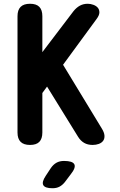

<svg xmlns="http://www.w3.org/2000/svg" viewBox="-20 -760 640 1020"><path d="M205 -56Q205 -23 189 -6.5Q173 10 139.5 10Q106 10 89.5 -6.5Q73 -23 73 -56V-674Q73 -707 89.5 -723.5Q106 -740 139.5 -740Q173 -740 189 -723.5Q205 -707 205 -674V-483L370 -700Q386 -720 404.5 -730Q423 -740 446 -740Q461 -740 476 -734.5Q491 -729 499.5 -719Q508 -709 508 -694Q508 -679 493 -659L315 -416L521 -77Q534 -56 535 -39.5Q536 -23 528 -12Q520 -1 505 4.5Q490 10 472 10Q446 10 427 -1Q408 -12 395 -33L230 -300L205 -266ZM250 133Q263 114 280 104.5Q297 95 320 95Q366 95 375 113Q384 131 355 167L324 208Q311 224 295.5 232Q280 240 259 240Q219 240 210 223.5Q201 207 223 174Z"/></svg>

Font: Maple Mono
Style: Bold
Weight: 700
Monospace: yes
Designer: subframe7536
Version: Version 7.200